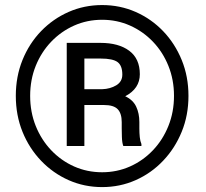

<svg xmlns="http://www.w3.org/2000/svg" viewBox="-20 -741 826 771"><path d="M43.5 -356Q43.5 -433.6 70.3 -500Q97.2 -566.4 145 -616Q192.9 -665.5 255.6 -693.1Q318.4 -720.7 390.1 -720.7Q461.9 -720.7 524.7 -693.1Q587.4 -665.5 635 -616Q682.6 -566.4 709.7 -500Q736.8 -433.6 736.8 -356Q736.8 -278.3 709.7 -211.9Q682.6 -145.5 635 -95.5Q587.4 -45.4 524.7 -17.6Q461.9 10.3 390.1 10.3Q318.4 10.3 255.6 -17.6Q192.9 -45.4 145 -95.5Q97.2 -145.5 70.3 -211.9Q43.5 -278.3 43.5 -356ZM101.1 -356Q101.1 -291 123.5 -235.1Q146 -179.2 185.8 -137.5Q225.6 -95.7 277.8 -72.5Q330.1 -49.3 390.1 -49.3Q449.7 -49.3 502 -72.5Q554.2 -95.7 594 -137.5Q633.8 -179.2 656.2 -235.1Q678.7 -291 678.7 -356Q678.7 -420.9 656.2 -476.6Q633.8 -532.2 594 -573.7Q554.2 -615.2 502 -638.4Q449.7 -661.6 390.1 -661.6Q330.1 -661.6 277.8 -638.4Q225.6 -615.2 185.8 -573.7Q146 -532.2 123.5 -476.6Q101.1 -420.9 101.1 -356ZM397.5 -319.3H318.8V-154.8H248V-568.8H383.8Q456.5 -568.8 499 -537.1Q541.5 -505.4 541.5 -442.9Q541.5 -385.3 482.9 -354.5Q514.2 -339.8 526.9 -312.7Q539.6 -285.6 539.6 -251V-224.6Q539.6 -206.5 541.3 -190.2Q543 -173.8 547.9 -162.6V-154.8H475.1Q470.2 -167.5 469.5 -190.9Q468.8 -214.4 468.8 -225.1V-250.5Q468.8 -285.6 452.6 -302.5Q436.5 -319.3 397.5 -319.3ZM383.8 -505.9H318.8V-382.8H390.1Q422.4 -383.8 446.8 -398.4Q471.2 -413.1 471.2 -441.4Q471.2 -477.5 452.1 -491.7Q433.1 -505.9 383.8 -505.9Z"/></svg>

Font: Vazirmatn RD UI Medium
Style: Regular
Weight: 500
Designer: Saber Rastikerdar
Foundry: Saber Rastikerdar
Version: Version 33.003